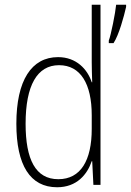

<svg xmlns="http://www.w3.org/2000/svg" viewBox="-20 -780 552 810"><path d="M221 10C304 10 348 -44 367 -100H369L374 0H404V-760H367V-517C367 -491 368 -463 369 -433H367C349 -488 302 -539 225 -539C113 -539 49 -441 49 -258C49 -83 107 10 221 10ZM512 -751V-760H470C467 -727 448 -631 439 -609V-598H459C482 -633 503 -711 512 -751ZM226 -24C130 -24 88 -107 88 -258C88 -420 137 -505 229 -505C320 -505 367 -426 367 -294V-236C367 -104 321 -24 226 -24Z"/></svg>

Font: Noto Sans Tamil Condensed ExtraLight
Style: Regular
Weight: 200
Width: 3
Designer: Jelle Bosma - Monotype Design Team
Foundry: Monotype Imaging Inc.
Version: Version 2.004